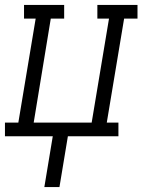

<svg xmlns="http://www.w3.org/2000/svg" viewBox="-50 -550 575 775"><path d="M129 205 163 0H-30V-55H24L94 -475H47V-530H209V-475H155L86 -55H320L390 -475H343V-530H505V-475H451L381 -55H428V0H224L190 205Z"/></svg>

Font: Iosevka Curly Slab LtObl
Style: Regular
Weight: 300
Italic angle: -9°
Monospace: yes
Designer: Belleve Invis
Foundry: Belleve Invis
Version: Version 11.0.0; ttfautohint (v1.8.3)